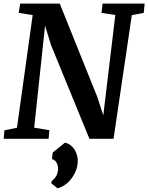

<svg xmlns="http://www.w3.org/2000/svg" viewBox="-20 -767 819 1061"><path d="M338.9 21.5Q355.5 24.9 368.9 34.9Q382.3 44.9 391.6 59.3Q400.9 73.7 405.8 91.3Q410.6 108.9 409.7 127.9Q408.2 157.2 396.7 182.6Q385.3 208 368.9 227.1Q352.5 246.1 333.5 258.1Q314.5 270 297.9 273.4L263.7 246.6L265.1 233.9Q278.8 224.1 289.3 208Q299.8 191.9 300.8 165.5Q301.3 156.7 298.8 147.7Q296.4 138.7 292 131.1Q287.6 123.5 281 118.4Q274.4 113.3 267.1 112.3L271 76.2ZM4.4 -46.9 73.7 -61 160.6 -683.6 83.5 -695.8 91.3 -747.1H310.1L517.1 -232.9L550.8 -129.4L617.2 -684.1L541 -695.8L546.9 -747.1H779.3L774.4 -695.8L708.5 -683.6L607.4 0H474.1L261.7 -518.6L229 -625L168.9 -61.5L252.9 -47.4L248.5 0H0.5Z"/></svg>

Font: Brush Lettering One
Style: Bold Italic
Weight: 400
Italic angle: -7°
Designer: Eben Sorkin
Foundry: Eben Sorkin
Version: Version 1.001